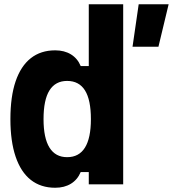

<svg xmlns="http://www.w3.org/2000/svg" viewBox="-20 -868 814 904"><path d="M240 16Q172 16 125 -21Q78 -58 53.5 -130.5Q29 -203 29 -307Q29 -413 53.5 -485Q78 -557 125 -594Q172 -631 240 -631Q283 -631 314 -612Q345 -593 360 -557H398V-848H560V0H398V-58H360Q345 -22 314 -3Q283 16 240 16ZM408 -307Q408 -398 380 -442.5Q352 -487 296 -487Q241 -487 213 -442.5Q185 -398 185 -307Q185 -218 213 -173Q241 -128 296 -128Q352 -128 380 -173Q408 -218 408 -307ZM604 -648 633 -848H774L726 -648Z"/></svg>

Font: Martian Mono
Style: Bold
Weight: 700
Designer: Roman Shamin
Foundry: Evil Martians
Version: Version 1.000